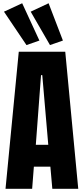

<svg xmlns="http://www.w3.org/2000/svg" viewBox="-20 -1184 525 1204"><path d="M14.6 0 97.7 -859.4H389.2L470.7 0H308.1L295.9 -138.7H192.4L181.6 0ZM204.6 -275.9H282.7L245.1 -712.9H237.3ZM146 -901.4 4.9 -1110.8 119.1 -1163.6 227.1 -929.7ZM293.5 -901.4 172.4 -1110.8 284.7 -1163.6 374.5 -929.7Z"/></svg>

Font: Anton SC
Style: Regular
Weight: 400
Designer: Vernon Adams
Foundry: Vernon Adams
Version: Version 2.116; ttfautohint (v1.8.4.7-5d5b)